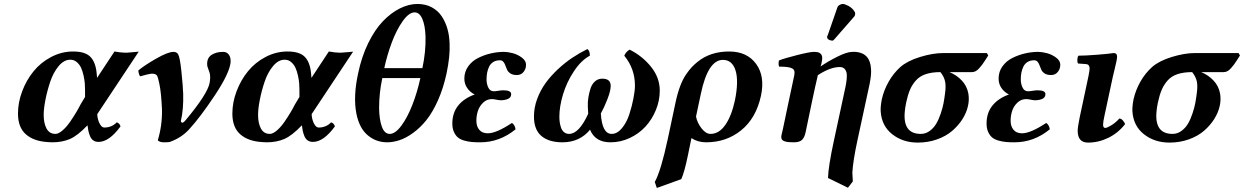

<svg xmlns="http://www.w3.org/2000/svg" viewBox="-20 -701 6213 959"><path d="M382.8 -180.2 404.8 -216.8V-251Q404.8 -267.1 403.6 -283.9Q402.3 -300.8 397.5 -323.2Q392.6 -345.7 385 -362.3Q377.4 -378.9 363.5 -390.9Q349.6 -402.8 331.1 -402.8Q299.3 -402.8 272.7 -370.6Q246.1 -338.4 230.7 -292.2Q215.3 -246.1 206.8 -201.9Q198.2 -157.7 198.2 -127Q198.2 -85 212.6 -58.6Q227.1 -32.2 256.8 -32.2Q272.5 -32.2 292.5 -49.6Q312.5 -66.9 330.6 -93.3Q348.6 -119.6 361.3 -141.1Q374 -162.6 382.8 -180.2ZM345.2 -443.8Q405.8 -443.8 431.9 -416.7Q458 -389.6 462.9 -334L464.8 -312L551.8 -443.8Q585 -438 602.1 -438H615.2Q623 -438 672.9 -442.9L465.8 -130.9Q465.8 -119.6 469.5 -104.7Q473.1 -89.8 481.7 -76.9Q490.2 -64 501 -64Q538.1 -64 563 -89.8Q576.7 -86.4 582 -69.8Q525.4 7.8 472.2 7.8Q456.5 7.8 445.8 0.2Q435.1 -7.3 429.4 -21.7Q423.8 -36.1 421.4 -47.4Q418.9 -58.6 417 -75.2Q367.2 -22.9 328.9 -6.6Q290.5 9.8 241.2 9.8Q227.1 9.8 220.2 8.8Q149.4 4.9 109.6 -29.8Q69.8 -64.5 69.8 -133.8Q69.8 -189.5 90.8 -245.1Q111.8 -300.8 147.5 -344.7Q183.1 -388.7 235.4 -416.3Q287.6 -443.8 345.2 -443.8Z M775.9 -282.2Q769.5 -316.4 763.2 -324.7Q756.8 -333 738.8 -333Q732.9 -333 730 -332Q722.2 -331.5 680.7 -319.8Q673.3 -325.7 670.9 -349.1Q701.2 -374.5 760 -408.2Q818.8 -441.9 846.7 -441.9Q862.3 -441.9 869.6 -430.2Q878.9 -414.6 886.2 -343.3Q893.6 -272 895 -232.9Q897 -154.8 883.8 -99.1Q882.3 -94.2 885.7 -90.8Q892.1 -82.5 906.7 -100.1Q1015.6 -230.5 1026.9 -286.1Q1029.8 -302.7 1029.8 -314.9Q1029.8 -325.2 1028.8 -329.1Q1027.3 -338.4 1022.2 -351.1Q1017.1 -363.8 1015.6 -370.1Q1014.6 -374 1014.6 -381.8Q1014.6 -413.1 1037.6 -427.5Q1060.5 -441.9 1094.7 -441.9Q1112.3 -441.9 1122.1 -429.2Q1131.8 -416.5 1131.8 -398.9V-390.1Q1126.5 -335.4 1053.5 -225.6Q980.5 -115.7 924.8 -55.2Q886.7 -13.2 828.6 7.8Q823.7 9.8 798.8 9.8Q777.8 9.8 768.1 0Q790.5 -73.7 789.1 -153.8Q785.2 -240.7 775.9 -282.2Z M1453.6 -180.2 1475.6 -216.8V-251Q1475.6 -267.1 1474.4 -283.9Q1473.1 -300.8 1468.3 -323.2Q1463.4 -345.7 1455.8 -362.3Q1448.2 -378.9 1434.3 -390.9Q1420.4 -402.8 1401.9 -402.8Q1370.1 -402.8 1343.5 -370.6Q1316.9 -338.4 1301.5 -292.2Q1286.1 -246.1 1277.6 -201.9Q1269 -157.7 1269 -127Q1269 -85 1283.4 -58.6Q1297.9 -32.2 1327.6 -32.2Q1343.3 -32.2 1363.3 -49.6Q1383.3 -66.9 1401.4 -93.3Q1419.4 -119.6 1432.1 -141.1Q1444.8 -162.6 1453.6 -180.2ZM1416 -443.8Q1476.6 -443.8 1502.7 -416.7Q1528.8 -389.6 1533.7 -334L1535.6 -312L1622.6 -443.8Q1655.8 -438 1672.9 -438H1686Q1693.8 -438 1743.7 -442.9L1536.6 -130.9Q1536.6 -119.6 1540.3 -104.7Q1543.9 -89.8 1552.5 -76.9Q1561 -64 1571.8 -64Q1608.9 -64 1633.8 -89.8Q1647.5 -86.4 1652.8 -69.8Q1596.2 7.8 1543 7.8Q1527.3 7.8 1516.6 0.2Q1505.9 -7.3 1500.2 -21.7Q1494.6 -36.1 1492.2 -47.4Q1489.7 -58.6 1487.8 -75.2Q1438 -22.9 1399.7 -6.6Q1361.3 9.8 1312 9.8Q1297.9 9.8 1291 8.8Q1220.2 4.9 1180.4 -29.8Q1140.6 -64.5 1140.6 -133.8Q1140.6 -189.5 1161.6 -245.1Q1182.6 -300.8 1218.3 -344.7Q1253.9 -388.7 1306.2 -416.3Q1358.4 -443.8 1416 -443.8Z M2079.6 -311H1889.6Q1873.5 -236.8 1873.5 -161.1Q1874.5 -102.1 1887.7 -67.1Q1900.9 -32.2 1926.8 -32.2Q1954.1 -32.2 1984.4 -72.8Q2014.6 -113.3 2039.3 -176.3Q2064 -239.3 2079.6 -311ZM2050.8 -639.2Q2022.5 -639.2 1991.2 -595Q1960 -550.8 1936.8 -488.5Q1913.6 -426.3 1899.4 -360.8H2089.8Q2106.9 -441.4 2105.5 -515.1Q2104 -572.3 2089.8 -605.7Q2075.7 -639.2 2050.8 -639.2ZM1768.6 -334Q1786.1 -418 1819.1 -485.4Q1852.1 -552.7 1892.3 -594.7Q1932.6 -636.7 1977.1 -658.9Q2021.5 -681.2 2065.4 -681.2Q2105.5 -681.2 2136.5 -664.6Q2167.5 -647.9 2186.3 -619.6Q2205.1 -591.3 2214.8 -556.9Q2224.6 -522.5 2225.6 -482.9Q2228.5 -419.9 2210.4 -334Q2194.3 -259.8 2167.5 -199.7Q2140.6 -139.6 2109.9 -101.3Q2079.1 -63 2043.7 -37.4Q2008.3 -11.7 1976.1 -1Q1943.8 9.8 1913.6 9.8Q1857.9 9.8 1815.9 -26.1Q1773.9 -62 1759.8 -134.8Q1743.7 -219.2 1768.6 -334Z M2359.4 -98.1Q2359.4 -69.8 2374 -52.5Q2388.7 -35.2 2416.5 -35.2Q2459 -35.2 2537.1 -86.9Q2551.3 -78.1 2555.2 -55.2Q2476.1 9.8 2378.4 9.8Q2354.5 9.8 2337.2 8.3Q2319.8 6.8 2300 1.5Q2280.3 -3.9 2268.1 -13.7Q2255.9 -23.4 2247.6 -41.3Q2239.3 -59.1 2239.3 -84Q2239.3 -137.7 2268.8 -174.1Q2298.3 -210.4 2351.1 -229Q2327.6 -240.7 2313.5 -261.5Q2299.3 -282.2 2299.3 -308.1Q2299.3 -342.8 2318.6 -369.6Q2337.9 -396.5 2368.4 -411.6Q2398.9 -426.8 2431.9 -434.3Q2464.8 -441.9 2497.1 -441.9Q2516.1 -441.9 2540.5 -435.5Q2564.9 -429.2 2586.2 -413.6Q2607.4 -397.9 2607.4 -377.9Q2607.4 -356.9 2595 -341.6Q2582.5 -326.2 2561.5 -326.2Q2542 -326.2 2530 -333.7Q2518.1 -341.3 2512.9 -352.3Q2507.8 -363.3 2504.2 -374Q2500.5 -384.8 2494.1 -392.3Q2487.8 -399.9 2477.1 -399.9Q2457.5 -399.9 2443.8 -391.4Q2430.2 -382.8 2423.1 -368.2Q2416 -353.5 2413.1 -337.6Q2410.2 -321.8 2410.2 -303.2Q2410.2 -282.2 2418.9 -263.7Q2427.7 -245.1 2446.3 -245.1Q2454.6 -245.1 2469.7 -247.6Q2484.9 -250 2493.2 -250Q2533.2 -250 2533.2 -231Q2533.2 -213.9 2517.3 -207Q2501.5 -200.2 2481.4 -200.2Q2474.1 -200.2 2459.5 -203.1Q2444.8 -206.1 2437.5 -206.1Q2411.6 -206.1 2393.1 -188.2Q2374.5 -170.4 2366.9 -146.7Q2359.4 -123 2359.4 -98.1Z M3275.4 -248Q3275.4 -198.7 3256.1 -151.6Q3236.8 -104.5 3204.1 -68.8Q3171.4 -33.2 3125.5 -11.7Q3079.6 9.8 3029.3 9.8Q2952.6 9.8 2927.2 -53.2Q2875.5 9.8 2789.1 9.8Q2721.7 9.8 2684.3 -21.7Q2647 -53.2 2647 -119.1Q2647 -163.1 2662.8 -206.3Q2678.7 -249.5 2704.6 -285.4Q2730.5 -321.3 2765.6 -354.2Q2800.8 -387.2 2837.6 -411.9Q2874.5 -436.5 2914.1 -456.1Q2926.3 -446.8 2926.3 -422.9Q2882.8 -399.9 2846.7 -345.2Q2810.5 -290.5 2792.2 -229.7Q2773.9 -168.9 2773.9 -118.2Q2773.9 -104.5 2775.6 -91.6Q2777.3 -78.6 2782 -64.2Q2786.6 -49.8 2797.1 -41Q2807.6 -32.2 2822.3 -32.2Q2872.1 -32.2 2918 -132.8Q2917 -148.9 2916 -170.7Q2915 -192.4 2919.2 -216.6Q2923.3 -240.7 2930.2 -261Q2937 -281.2 2952.1 -294.7Q2967.3 -308.1 2988.3 -308.1Q3030.3 -308.1 3030.3 -272Q3030.3 -247.6 3013.9 -205.6Q2997.6 -163.6 2981 -133.8Q2987.3 -32.2 3035.2 -32.2Q3063 -32.2 3086.7 -61Q3110.4 -89.8 3123.5 -130.6Q3136.7 -171.4 3144 -210Q3151.4 -248.5 3151.4 -273.9Q3151.4 -357.9 3098.1 -422.9Q3106.9 -443.4 3125 -453.1Q3189 -420.9 3232.2 -366.9Q3275.4 -313 3275.4 -248Z M3650.9 -200.2Q3670.4 -296.9 3653.8 -349.4Q3637.2 -401.9 3590.8 -401.9Q3516.1 -401.9 3480.5 -231.9L3456.5 -119.1Q3461.9 -88.9 3483.6 -60.5Q3505.4 -32.2 3528.8 -32.2Q3571.3 -32.2 3602.5 -76.7Q3633.8 -121.1 3650.9 -200.2ZM3382.8 193.8 3260.7 237.8 3250.5 208Q3281.2 152.8 3315.4 -6.8L3353.5 -186Q3363.3 -232.9 3376.7 -269Q3390.1 -305.2 3406.5 -328.9Q3422.9 -352.5 3434.8 -365.2Q3446.8 -377.9 3462.9 -391.1Q3526.9 -443.8 3621.6 -443.8Q3711.4 -443.8 3756.6 -381.8Q3801.8 -319.8 3780.8 -222.2Q3756.3 -110.4 3682.1 -50.3Q3607.9 9.8 3506.8 9.8Q3465.3 9.8 3433.6 -11.2Q3431.2 1.5 3415.5 77.1Q3398.4 159.7 3382.8 193.8Z M3871.6 -368.2Q3866.7 -378.4 3870.6 -398.9Q3895.5 -409.2 3960 -425.5Q4024.4 -441.9 4045.4 -441.9Q4054.7 -441.9 4066.4 -439.9Q4083.5 -434.1 4086.4 -418Q4087.9 -407.7 4085.4 -397Q4085 -394.5 4084 -389.4Q4083 -384.3 4082.5 -381.8Q4080.6 -377 4078.6 -369.1Q4115.7 -394.5 4162.6 -418Q4209.5 -441.4 4236.3 -441.9H4254.4Q4326.2 -435.5 4330.6 -356.9Q4333 -329.6 4323.7 -282.2L4262.7 0Q4240.7 102.1 4237.3 161.1Q4237.3 174.8 4239.7 205.1L4215.3 236.8L4115.7 188Q4117.2 130.4 4145.5 0L4202.6 -265.1Q4210.9 -303.7 4209.5 -331.1Q4204.6 -366.2 4174.3 -366.2Q4127 -366.2 4064.5 -325.2Q4064.5 -320.8 4063.5 -318.8Q4052.2 -271.5 4037.6 -202.4Q4022.9 -133.3 4013.7 -87.9L4004.4 -43Q3999 -15.1 3986.3 -2.7Q3973.6 9.8 3945.3 9.8Q3926.3 9.8 3918.5 8.8Q3896 6.3 3887.9 -1.5Q3879.9 -9.3 3883.3 -25.9Q3886.7 -38.1 3890.6 -57.1Q3895 -77.6 3914.8 -172.6Q3934.6 -267.6 3943.4 -307.1Q3948.7 -327.6 3948.7 -340.8Q3947.3 -353.5 3937.5 -358.9Q3922.4 -368.2 3871.6 -368.2ZM4190.4 -681.2Q4198.7 -681.2 4217.3 -671.9Q4237.8 -660.6 4247.6 -644Q4251.5 -640.1 4251.5 -632.8Q4251.5 -624 4246.6 -618.2L4148.4 -505.9Q4142.6 -498 4137.7 -498Q4127.9 -498 4119.6 -502.9Q4111.3 -507.8 4111.3 -516.1Q4111.3 -517.1 4111.8 -518.8Q4112.3 -520.5 4112.3 -521Q4112.8 -522.5 4114 -524.9Q4115.2 -527.3 4115.7 -528.8L4162.6 -664.1Q4165.5 -671.9 4173.6 -676.5Q4181.6 -681.2 4190.4 -681.2Z M4579.1 -32.2Q4603.5 -32.2 4623.5 -46.9Q4643.6 -61.5 4656.2 -83Q4668.9 -104.5 4678.7 -133.5Q4688.5 -162.6 4692.9 -186.3Q4697.3 -210 4700.2 -233.9Q4705.6 -271 4700.4 -294.7Q4695.3 -318.4 4677.2 -340.8Q4634.8 -340.8 4604.5 -330.8Q4574.2 -320.8 4555.2 -299.6Q4536.1 -278.3 4525.1 -252.4Q4514.2 -226.6 4505.9 -188Q4500 -157.7 4499 -141.1Q4489.7 -32.2 4579.1 -32.2ZM4835 -340.8H4722.2Q4758.3 -326.2 4784.2 -298.6Q4810.1 -271 4816.9 -232.9Q4821.8 -202.1 4814.9 -171.9Q4807.6 -138.2 4787.4 -106.2Q4767.1 -74.2 4736.3 -47.6Q4705.6 -21 4660.6 -4.9Q4615.7 11.2 4564 11.2Q4489.7 11.2 4436.8 -30.3Q4383.8 -71.8 4378.9 -144Q4377.4 -168.5 4384.3 -204.1Q4394.5 -250.5 4418.5 -292.7Q4442.4 -335 4477.1 -366.2Q4512.2 -397 4575.7 -416.5Q4639.2 -436 4691.9 -436H4909.2L4916 -423.8Q4913.1 -419.4 4902.6 -402.8Q4892.1 -386.2 4886.7 -379.2Q4881.3 -372.1 4871.8 -361.1Q4862.3 -350.1 4853.3 -345.5Q4844.2 -340.8 4835 -340.8Z M5027.8 -98.1Q5027.8 -69.8 5042.5 -52.5Q5057.1 -35.2 5085 -35.2Q5127.4 -35.2 5205.6 -86.9Q5219.7 -78.1 5223.6 -55.2Q5144.5 9.8 5046.9 9.8Q5022.9 9.8 5005.6 8.3Q4988.3 6.8 4968.5 1.5Q4948.7 -3.9 4936.5 -13.7Q4924.3 -23.4 4916 -41.3Q4907.7 -59.1 4907.7 -84Q4907.7 -137.7 4937.3 -174.1Q4966.8 -210.4 5019.5 -229Q4996.1 -240.7 4981.9 -261.5Q4967.8 -282.2 4967.8 -308.1Q4967.8 -342.8 4987.1 -369.6Q5006.3 -396.5 5036.9 -411.6Q5067.4 -426.8 5100.3 -434.3Q5133.3 -441.9 5165.5 -441.9Q5184.6 -441.9 5209 -435.5Q5233.4 -429.2 5254.6 -413.6Q5275.9 -397.9 5275.9 -377.9Q5275.9 -356.9 5263.4 -341.6Q5251 -326.2 5230 -326.2Q5210.4 -326.2 5198.5 -333.7Q5186.5 -341.3 5181.4 -352.3Q5176.3 -363.3 5172.6 -374Q5168.9 -384.8 5162.6 -392.3Q5156.2 -399.9 5145.5 -399.9Q5126 -399.9 5112.3 -391.4Q5098.6 -382.8 5091.6 -368.2Q5084.5 -353.5 5081.5 -337.6Q5078.6 -321.8 5078.6 -303.2Q5078.6 -282.2 5087.4 -263.7Q5096.2 -245.1 5114.7 -245.1Q5123 -245.1 5138.2 -247.6Q5153.3 -250 5161.6 -250Q5201.7 -250 5201.7 -231Q5201.7 -213.9 5185.8 -207Q5169.9 -200.2 5149.9 -200.2Q5142.6 -200.2 5127.9 -203.1Q5113.3 -206.1 5106 -206.1Q5080.1 -206.1 5061.5 -188.2Q5043 -170.4 5035.4 -146.7Q5027.8 -123 5027.8 -98.1Z M5538.6 -318.8 5496.6 -123Q5489.7 -92.3 5489.7 -78.1Q5489.7 -62 5500.5 -62Q5509.3 -62 5531.2 -75.4Q5553.2 -88.9 5570.8 -108.9Q5580.1 -108.9 5588.4 -99.4Q5596.7 -89.8 5599.6 -81.1Q5565.4 -37.1 5516.4 -12.9Q5467.3 11.2 5414.6 11.2Q5362.8 11.2 5362.8 -47.9Q5362.8 -64.9 5372.6 -113.8L5416.5 -319.8Q5422.4 -348.6 5422.4 -358.9Q5422.4 -379.4 5404.8 -380.9L5364.7 -383.8Q5360.4 -390.1 5361.1 -403.6Q5361.8 -417 5366.7 -422.9Q5400.4 -422.9 5459 -427.5Q5517.6 -432.1 5542.5 -436Q5559.6 -436 5559.6 -418Q5559.6 -410.2 5556.6 -395.5Q5553.7 -380.9 5547.6 -356.2Q5541.5 -331.5 5538.6 -318.8Z M5836.4 -32.2Q5860.8 -32.2 5880.9 -46.9Q5900.9 -61.5 5913.6 -83Q5926.3 -104.5 5936 -133.5Q5945.8 -162.6 5950.2 -186.3Q5954.6 -210 5957.5 -233.9Q5962.9 -271 5957.8 -294.7Q5952.6 -318.4 5934.6 -340.8Q5892.1 -340.8 5861.8 -330.8Q5831.5 -320.8 5812.5 -299.6Q5793.5 -278.3 5782.5 -252.4Q5771.5 -226.6 5763.2 -188Q5757.3 -157.7 5756.3 -141.1Q5747.1 -32.2 5836.4 -32.2ZM6092.3 -340.8H5979.5Q6015.6 -326.2 6041.5 -298.6Q6067.4 -271 6074.2 -232.9Q6079.1 -202.1 6072.3 -171.9Q6064.9 -138.2 6044.7 -106.2Q6024.4 -74.2 5993.7 -47.6Q5962.9 -21 5918 -4.9Q5873 11.2 5821.3 11.2Q5747.1 11.2 5694.1 -30.3Q5641.1 -71.8 5636.2 -144Q5634.8 -168.5 5641.6 -204.1Q5651.9 -250.5 5675.8 -292.7Q5699.7 -335 5734.4 -366.2Q5769.5 -397 5833 -416.5Q5896.5 -436 5949.2 -436H6166.5L6173.3 -423.8Q6170.4 -419.4 6159.9 -402.8Q6149.4 -386.2 6144 -379.2Q6138.7 -372.1 6129.2 -361.1Q6119.6 -350.1 6110.6 -345.5Q6101.6 -340.8 6092.3 -340.8Z"/></svg>

Font: Common Serif
Style: Bold Italic
Weight: 700
Italic angle: -12°
Designer: Philipp H. Poll, Khaled Hosny
Foundry: Stefan Peev, Context Ltd.
Version: Version 1.026